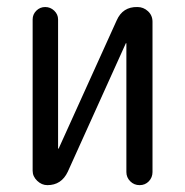

<svg xmlns="http://www.w3.org/2000/svg" viewBox="-20 -540 540 560"><path d="M118.2 0Q101.6 0 88.4 -12.7Q75.2 -25.4 75.2 -42V-483.4Q75.2 -498 85.9 -508.8Q96.7 -519.5 111.8 -519.5Q127 -519.5 138.2 -508.8Q149.4 -498 149.4 -483.4V-107.4Q149.4 -106.4 150.4 -106.4Q151.4 -106.4 151.4 -107.4L320.3 -480.5Q337.9 -520.5 380.9 -519.5Q398.4 -519.5 411.6 -507.3Q424.8 -495.1 424.8 -476.6V-38.1Q424.8 -22.5 414.1 -11.2Q403.3 0 387.2 0Q371.1 0 359.9 -11.2Q348.6 -22.5 348.6 -38.1V-413.1Q348.6 -414.1 347.7 -414.1Q346.7 -414.1 346.7 -413.1L177.7 -39.1Q159.2 0 118.2 0Z"/></svg>

Font: Rounded-X Mgen+ 1mn regular
Style: Regular
Weight: 400
Designer: [Source Han Sans]
Ryoko NISHIZUKA  (kana & ideographs); Paul D. Hunt (Latin, Greek & Cyrillic); Wenlong ZHANG  (bopomofo
Version: Version 1.059.20150602